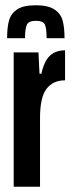

<svg xmlns="http://www.w3.org/2000/svg" viewBox="-20 -709 272 729"><path d="M32 -510H126L130 -429H137Q148 -478 170 -498Q192 -518 227 -518V-404Q181 -404 156.5 -371.5Q132 -339 132 -262V0H32ZM225 -564H157Q157 -601 150.5 -615.5Q144 -630 116 -630Q89 -630 82 -615Q75 -600 75 -564H7Q7 -606 14.5 -632Q22 -658 45.5 -673.5Q69 -689 116 -689Q162 -689 186 -673.5Q210 -658 217.5 -632Q225 -606 225 -564Z"/></svg>

Font: Saira Ultra Condensed
Style: Bold
Weight: 700
Width: 1
Designer: Hector Gatti with collaboration of the Omnibus-Type team
Foundry: Omnibus-Type
Version: Version 1.001; ttfautohint (v1.8)